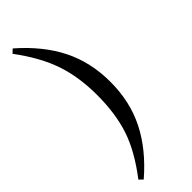

<svg xmlns="http://www.w3.org/2000/svg" viewBox="-333 -842 1062 1062"><g transform="rotate(-45 198.5 -310.5)"><path d="M207 -310.5Q207 -451.2 168.9 -564Q130.9 -676.8 37.1 -802.7L58.6 -823.2Q185.5 -712.9 248 -588.4Q310.5 -463.9 310.5 -310.5Q310.5 -156.2 248 -31.7Q185.5 92.8 58.6 202.1L37.1 181.6Q133.8 55.7 170.4 -55.2Q207 -166 207 -310.5Z"/></g></svg>

Font: GenRyuMin TW TTF Bold
Style: Regular
Weight: 700
Version: Version 1.300